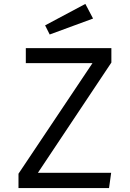

<svg xmlns="http://www.w3.org/2000/svg" viewBox="-20 -949 655 969"><path d="M171.3 -76.9H541L530.3 0H73.3V-72.3L446.7 -630.3H110.3V-706.2H542.1V-633.3ZM410.8 -929.2 449.7 -855.4 230.8 -774.9 207.7 -821Z"/></svg>

Font: FiraCode Nerd Font
Style: Regular
Weight: 400
Designer: Carrois Corporate, Edenspiekermann AG, Nikita Prokopov
Foundry: Carrois Corporate, Edenspiekermann AG, Nikita Prokopov
Version: Version 6.002;Nerd Fonts 2.2.2